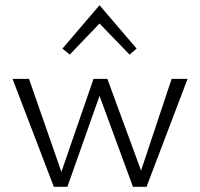

<svg xmlns="http://www.w3.org/2000/svg" viewBox="-20 -715 767 735"><path d="M247 -506 219 -529 361 -695 503 -529 476 -506 361 -625ZM698 -413 541 0H489L361 -348L238 0H186L28 -413H91L215 -57L338 -413H391L520 -62L637 -413Z"/></svg>

Font: Ysabeau Infant Semilight
Style: Regular
Weight: 300
Designer: Christian Thalmann (Catharsis Fonts)
Version: Version 0.003